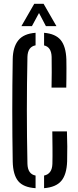

<svg xmlns="http://www.w3.org/2000/svg" viewBox="-20 -977 408 1004"><path d="M166 7Q102.5 3 75.2 -30Q48 -63 46.5 -132.5Q42 -400 46.5 -667.5Q47.5 -730.5 75.5 -765.8Q103.5 -801 166 -805.5V-740Q125 -732.5 123.5 -679.5Q120.5 -536.5 120.5 -400Q120.5 -263.5 123.5 -120.5Q125 -66.5 166 -59ZM249.5 -519Q250 -556 250.5 -599Q251 -642 250 -679.5Q248.5 -731 210.5 -739.5V-805.5Q270 -800.5 297.2 -767.8Q324.5 -735 327 -667Q327.5 -648.5 327.5 -620.8Q327.5 -593 327.2 -565.5Q327 -538 326.5 -519ZM210.5 7V-59Q252.5 -67.5 254 -120.5Q255 -159.5 254.5 -205.2Q254 -251 253.5 -290H330Q331.5 -250 331.8 -211.2Q332 -172.5 331 -132.5Q328.5 -64 300.5 -31Q272.5 2 210.5 7ZM92 -840.5 159 -957H208L275 -840.5H220L184 -909L147 -840.5Z"/></svg>

Font: Big Shoulders Stencil Display Medium
Style: Regular
Weight: 500
Designer: Patric King
Foundry: XO Type Co
Version: Version 1.000